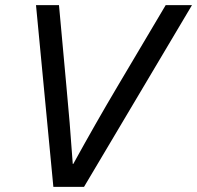

<svg xmlns="http://www.w3.org/2000/svg" viewBox="-20 -732 772 752"><path d="M189 0 121 -712H211L240 -395Q253 -261 265 -90H267Q355 -250 441 -395L629 -712H732L309 0Z"/></svg>

Font: CST
Style: Italic
Weight: 400
Italic angle: -14°
Version: Version 1.00